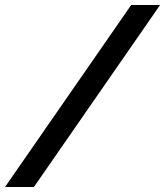

<svg xmlns="http://www.w3.org/2000/svg" viewBox="-30 -672 657 764"><path d="M-10 72H105L607 -652H492Z"/></svg>

Font: Charger Sport
Style: BlkObl
Weight: 900
Designer: Jasper
Foundry: Cannot Into Space Fonts
Version: Version 1.1